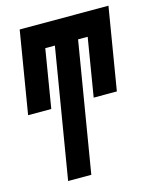

<svg xmlns="http://www.w3.org/2000/svg" viewBox="-111 -607 722 888"><g transform="rotate(-15 250.0 -162.5)"><path d="M104 205 207 -416H161L115 -137H4L69 -530H494L429 -137H318L364 -416H318L215 205Z"/></g></svg>

Font: Iosevka Slab Heavy
Style: Italic
Weight: 900
Italic angle: -9°
Monospace: yes
Designer: Belleve Invis
Foundry: Belleve Invis
Version: Version 11.1.0; ttfautohint (v1.8.3)